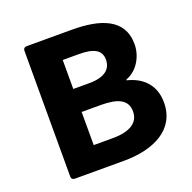

<svg xmlns="http://www.w3.org/2000/svg" viewBox="-114 -738 850 851"><g transform="rotate(-20 311.0 -312.5)"><path d="M82 -609.4V-15.6C82 -5.9 87.9 0 97.7 0H330.1C471.7 0 585 -55.7 585 -182.6C585 -267.6 532.2 -314.5 462.9 -331.1V-335C518.6 -354.5 550.8 -415 550.8 -469.7C550.8 -590.8 444.3 -625 310.5 -625H97.7C87.9 -625 82 -619.1 82 -609.4ZM302.7 -376H227.5V-512.7H303.7C372.1 -512.7 408.2 -495.1 408.2 -449.2C408.2 -404.3 376 -376 302.7 -376ZM317.4 -111.3H227.5V-267.6H317.4C398.4 -267.6 442.4 -247.1 442.4 -192.4C442.4 -138.7 397.5 -111.3 317.4 -111.3Z"/></g></svg>

Font: Ed Sans Neue
Style: Bold
Weight: 700
Designer: Stephen Hutchings
Version: Version 1.004;PS 001.004;hotconv 1.0.88;makeotf.lib2.5.64775